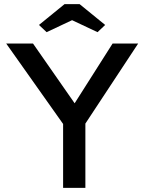

<svg xmlns="http://www.w3.org/2000/svg" viewBox="-20 -911 700 931"><path d="M286 -349 293 -300 10 -700H140L356 -390L331 -393L526 -700H650L379 -289L394 -357V0H286ZM169 -790 293 -891H366L490 -790L453 -755L315 -820H344L206 -755Z"/></svg>

Font: Easer Grotesk Variable
Style: Regular
Weight: 400
Designer: Boardeaser, Bonnie Shaver-Troup, Thomas Jockin
Foundry: Lexend
Version: Version 1.001;Glyphs 3.1.2 (3151)